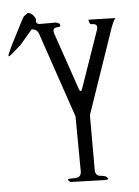

<svg xmlns="http://www.w3.org/2000/svg" viewBox="-72 -852 627 869"><g transform="rotate(-5 241.5 -417.0)"><path d="M210.9 -753.9 227.5 -747.1Q232.4 -732.4 217.8 -732.4Q189.5 -732.4 198.2 -705.1L286.1 -449.2Q294.9 -421.9 303.7 -449.2L392.6 -705.1Q401.4 -732.4 373 -732.4Q358.4 -732.4 358.4 -753.9L479.5 -751Q467.8 -732.4 460.9 -712.9L327.1 -323.2V-74.2Q327.1 -44.9 356.4 -44.9L374 -41Q396.5 -24.4 368.2 -24.4L212.9 -29.3Q190.4 -44.9 218.8 -44.9H234.4Q263.7 -44.9 263.7 -74.2L261.7 -323.2L129.9 -710Q122.1 -732.4 97.7 -732.4L42 -667L-2.9 -627.9Q-24.4 -609.4 -12.7 -635.7L2 -668L58.6 -778.3L68.4 -794.9L87.9 -808.6Q111.3 -803.7 122.1 -777.3Q115.2 -753.9 139.6 -753.9Z"/></g></svg>

Font: B2 Hana
Style: Regular
Weight: 500
Version: 2020-08-05; (max)